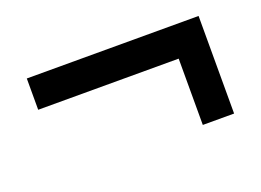

<svg xmlns="http://www.w3.org/2000/svg" viewBox="-55 -511 681 501"><g transform="rotate(-20 285.5 -260.5)"><path d="M523.9 -125H437V-309.1H46.9V-396H523.9Z"/></g></svg>

Font: TypoPRO Open Sans
Style: Regular
Weight: 600
Foundry: Ascender Corporation
Version: Version 1.10